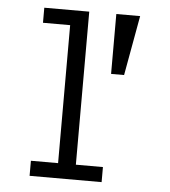

<svg xmlns="http://www.w3.org/2000/svg" viewBox="-48 -681 643 725"><g transform="rotate(5 273.0 -318.5)"><path d="M363.8 0H90.8V-57.1H193.8V-580.1H90.8V-637.2H261.2V-57.1H363.8ZM454.1 -637.2 413.1 -410.2H363.8V-637.2Z"/></g></svg>

Font: Anonymous Pro
Style: Regular
Weight: 400
Monospace: yes
Designer: Mark Simonson
Version: Version 1.002